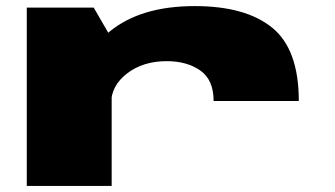

<svg xmlns="http://www.w3.org/2000/svg" viewBox="-20 -611 1102 631"><path d="M682 -279H962Q962 -449 874.5 -520Q787 -591 620 -591Q443 -591 341.2 -508Q239.5 -425 239.5 -359L345 -270Q345 -329 397.5 -369.5Q450 -410 528 -410Q594 -410 638 -379.5Q682 -349 682 -279ZM68 0H347V-484L288 -586H68Z"/></svg>

Font: Anybody ExtraExpanded Black
Style: Regular
Weight: 900
Width: 8
Version: Version 1.113;gftools[0.9.25]